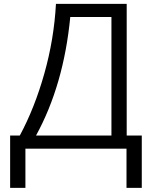

<svg xmlns="http://www.w3.org/2000/svg" viewBox="-20 -751 767 970"><path d="M31.2 -66.4Q43 -66.4 80.1 -66.4Q155.3 -206.1 204.1 -379.9Q252.9 -552.7 262.7 -731.4Q381.8 -731.4 620.1 -731.4Q620.1 -565.4 620.1 -66.4Q639.6 -66.4 696.3 -66.4Q696.3 0 696.3 198.2Q676.8 198.2 619.1 198.2Q619.1 148.4 619.1 0Q491.2 0 108.4 0Q108.4 49.8 108.4 198.2Q88.9 198.2 31.2 198.2Q31.2 131.8 31.2 -66.4ZM162.1 -66.4Q257.8 -66.4 543 -66.4Q543 -215.8 543 -665Q491.2 -665 335 -665Q301.8 -321.3 162.1 -66.4Z"/></svg>

Font: Gothic A1
Style: Regular
Weight: 400
Designer: HanYang I&C Co.,Ltd.
Version: Version 2.50